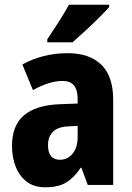

<svg xmlns="http://www.w3.org/2000/svg" viewBox="-20 -786 560 816"><path d="M268 -560Q360 -560 410.5 -511Q461 -462 461 -363V0H353L326 -73H323Q295 -31 261.5 -10.5Q228 10 172 10Q125 10 94 -13.5Q63 -37 47 -77Q31 -117 31 -166Q31 -253 82 -296Q133 -339 232 -343L310 -346V-366Q310 -442 247 -442Q218 -442 187 -432.5Q156 -423 120 -403L75 -512Q116 -535 165 -547.5Q214 -560 268 -560ZM271 -249Q226 -247 205 -226Q184 -205 184 -169Q184 -107 235 -107Q267 -107 288.5 -133Q310 -159 310 -203V-251ZM444 -756Q428 -738 400.5 -710.5Q373 -683 342.5 -655Q312 -627 288 -606H181V-619Q206 -656 230.5 -694.5Q255 -733 273 -766H444Z"/></svg>

Font: Noto Sans Sinhala Condensed ExtraBold
Style: Regular
Weight: 800
Width: 3
Designer: Jelle Bosma - Monotype Design Team
Foundry: Monotype Imaging Inc.
Version: Version 2.006; ttfautohint (v1.8.4.7-5d5b)